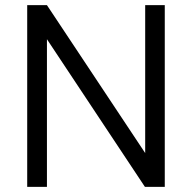

<svg xmlns="http://www.w3.org/2000/svg" viewBox="-20 -731 752 751"><path d="M547.9 -710.9V-132.3L163.6 -710.9H86.4V0H163.6V-577.6L546.9 0H624.5V-710.9Z"/></svg>

Font: Vazirmatn Light
Style: Regular
Weight: 300
Designer: Saber Rastikerdar
Foundry: Saber Rastikerdar
Version: Version 33.003